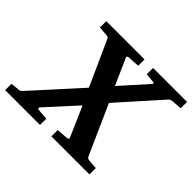

<svg xmlns="http://www.w3.org/2000/svg" viewBox="-198 -871 1071 1071"><g transform="rotate(45 338.0 -335.5)"><path d="M658.2 -616.2Q647.5 -615.2 642.3 -611.1Q637.2 -606.9 634.8 -604L416 -358.9L546.9 -65.9Q550.8 -58.6 554.9 -56.9Q559.1 -55.2 564.9 -54.2Q573.2 -53.7 582 -53.2Q589.8 -52.7 599.9 -51.8Q609.9 -50.8 621.1 -49.8V0H320.8V-49.8Q330.6 -50.8 340.8 -51.3Q351.1 -51.8 359.4 -52.7Q368.7 -53.7 377.9 -54.2Q383.8 -54.7 388.4 -55.2Q393.1 -55.7 396.2 -57.1Q399.4 -58.6 400.1 -61.3Q400.9 -64 398.9 -68.8L321.8 -245.1L161.1 -68.8Q157.2 -64.9 158.4 -60.1Q159.7 -55.2 168 -54.2L231 -49.8V0H-43.9V-49.8Q-37.1 -50.8 -29.5 -51.3Q-22 -51.8 -16.1 -52.7Q-9.3 -53.7 -2.9 -54.2Q3.4 -54.7 7.8 -54.9Q12.2 -55.2 15.6 -56.4Q19 -57.6 22 -59.8Q24.9 -62 28.8 -65.9L276.9 -339.8L157.2 -605Q153.3 -613.3 148.7 -614.7Q144 -616.2 132.8 -617.2Q125 -617.2 116.7 -618.2Q109.9 -618.7 100.8 -619.4Q91.8 -620.1 83 -621.1V-670.9H384.8V-621.1Q372.6 -620.1 361.1 -619.4Q349.6 -618.7 339.8 -618.2Q328.6 -617.7 318.8 -617.2Q312 -617.2 306.6 -614Q301.3 -610.8 305.2 -602.1L373 -449.2L509.8 -602.1Q513.7 -606 514.6 -610.6Q515.6 -615.2 505.9 -616.2L452.1 -621.1V-670.9H720.2V-621.1Z"/></g></svg>

Font: Charis SIL Am
Style: Bold Italic
Weight: 700
Italic angle: -11°
Foundry: SIL International
Version: Version 5.000